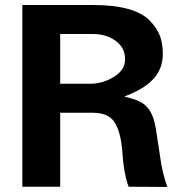

<svg xmlns="http://www.w3.org/2000/svg" viewBox="-20 -743 722 763"><path d="M645 0 491.2 -1Q471.7 -49.3 464.8 -154.8Q457.5 -224.1 434.1 -258.8Q409.7 -294.9 349.1 -294.9H219.2V-1H68.8V-723.1H349.1Q514.6 -723.1 575.2 -661.1Q601.6 -633.8 614.3 -603.5Q627 -573.2 627 -528.8Q627 -496.6 616 -470.2Q605 -443.8 585.2 -424.8Q565.4 -405.8 544.9 -393.1Q524.4 -380.4 498 -369.1Q475.6 -360.4 474.1 -358.9Q475.6 -358.4 501 -352.1Q545.9 -340.8 568.1 -313.2Q590.3 -285.6 599.1 -232.9Q612.8 -147 616.2 -121.1Q624.5 -57.1 645 0ZM338.9 -410.2H337.9Q388.7 -410.2 432.9 -437.7Q477.1 -465.3 477.1 -506.8Q477.1 -553.7 439.5 -580.8Q401.9 -607.9 349.1 -607.9H219.2V-410.2Z"/></svg>

Font: Perun
Style: Bold
Weight: 700
Foundry: Copyright (c) Stefan Peev, Context Ltd, 2016
Version: Version 1.0000